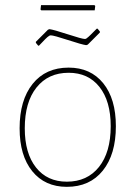

<svg xmlns="http://www.w3.org/2000/svg" viewBox="-20 -719 527 744"><path d="M346 -699 349 -696 347 -679H140L137 -682L139 -699ZM358 -608 367 -597V-593L320 -546L314 -544Q298 -546 243 -564Q188 -582 177 -582Q174 -582 171 -580.5Q168 -579 163.5 -575Q159 -571 155 -567Q151 -563 144 -555.5Q137 -548 131 -542H128L119 -553V-557L166 -604L172 -606Q188 -604 243 -586Q298 -568 309 -568Q312 -568 315 -570Q318 -572 322.5 -576Q327 -580 331 -584Q335 -588 342 -595Q349 -602 355 -608ZM246 -457Q331 -457 380 -396.5Q429 -336 429 -230Q429 -121 378.5 -58Q328 5 239 5Q154 5 105 -55.5Q56 -116 56 -222Q56 -331 106.5 -394Q157 -457 246 -457ZM246 -437Q167 -437 121.5 -380Q76 -323 76 -222Q76 -125 119.5 -70Q163 -15 239 -15Q318 -15 363.5 -72Q409 -129 409 -230Q409 -327 365.5 -382Q322 -437 246 -437Z"/></svg>

Font: Alegreya Sans SC Thin
Style: Regular
Weight: 100
Designer: Juan Pablo del Peral
Foundry: Huerta Tipografica
Version: Version 2.007